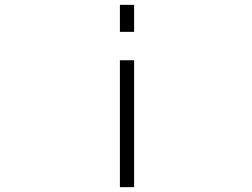

<svg xmlns="http://www.w3.org/2000/svg" viewBox="-20 -771 1040 792"><path d="M474.6 -639.6V-751H533.2V-639.6ZM474.6 1V-522.5H533.2V1Z"/></svg>

Font: GenEi Gothic M Light
Style: Regular
Weight: 300
Designer: o_tamon (Modified); [Source Han Sans]
Ryoko NISHIZUKA  (kana & ideographs); Paul D. Hunt (Latin, Greek & Cyrillic); Wenl
Version: Version 1.1a;Original Version 1.004